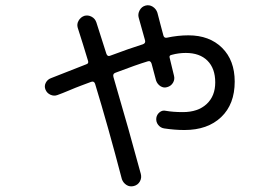

<svg xmlns="http://www.w3.org/2000/svg" viewBox="-20 -639 1040 713"><path d="M193.4 -286.1Q180.7 -281.2 167.5 -287.1Q154.3 -293 148.9 -306.2Q143.6 -319.3 149.9 -331.5Q156.2 -343.8 168.9 -348.6Q243.2 -377.9 300.8 -400.4Q310.5 -403.3 306.6 -414.1Q300.8 -433.6 288.1 -474.6Q275.4 -515.6 268.6 -536.1Q264.6 -549.8 272 -562.5Q279.3 -575.2 293 -580.1Q306.6 -584 319.8 -577.1Q333 -570.3 337.9 -555.7Q350.6 -516.6 375 -439.5Q378.9 -428.7 387.7 -431.6Q460.9 -459 510.7 -474.6Q521.5 -478.5 518.6 -489.3L495.1 -573.2Q491.2 -586.9 498.5 -600.6Q505.9 -614.3 520 -618.2Q534.2 -622.1 546.9 -614.3Q559.6 -606.4 564.5 -591.8Q568.4 -576.2 576.2 -546.9Q584 -517.6 586.9 -506.8Q589.8 -497.1 599.6 -499Q640.6 -507.8 679.7 -507.8Q757.8 -507.8 804.7 -461.4Q851.6 -415 851.6 -335.9Q851.6 -252 801.3 -204.1Q751 -156.2 665 -156.2Q628.9 -156.2 589.8 -162.1Q576.2 -164.1 567.4 -175.3Q558.6 -186.5 560.5 -201.2Q562.5 -213.9 572.8 -222.2Q583 -230.5 595.7 -227.5Q623 -222.7 659.2 -222.7Q714.8 -222.7 747.1 -252.4Q779.3 -282.2 779.3 -333Q779.3 -384.8 750.5 -413.6Q721.7 -442.4 669.9 -442.4Q643.6 -442.4 618.2 -435.5Q606.4 -433.6 610.4 -422.9Q614.3 -408.2 626 -358.4Q629.9 -344.7 622.6 -332Q615.2 -319.3 600.6 -315.4Q587.9 -311.5 576.2 -318.8Q564.5 -326.2 559.6 -339.8Q555.7 -354.5 543 -402.3Q539.1 -415 528.3 -411.1Q486.3 -398.4 409.2 -369.1Q397.5 -365.2 401.4 -352.5Q460.9 -149.4 502.9 6.8Q506.8 21.5 499.5 34.7Q492.2 47.9 477.1 51.8Q461.9 55.7 449.7 47.9Q437.5 40 432.6 26.4Q381.8 -168 333 -328.1Q329.1 -338.9 318.4 -335Q302.7 -329.1 281.7 -321.3Q260.7 -313.5 235.4 -302.7Q210 -292 193.4 -286.1Z"/></svg>

Font: Rounded-X Mgen+ 1m regular
Style: Regular
Weight: 400
Designer: [Source Han Sans]
Ryoko NISHIZUKA  (kana & ideographs); Paul D. Hunt (Latin, Greek & Cyrillic); Wenlong ZHANG  (bopomofo
Version: Version 1.059.20150602